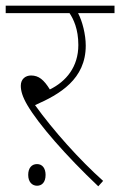

<svg xmlns="http://www.w3.org/2000/svg" viewBox="-20 -642 422 674"><path d="M342 -7C260 -80 166 -185 103 -273C190 -311 281 -364 281 -482C281 -521 269 -568 254 -596H382V-622H0V-596H224C238 -575 255 -540 255 -484C255 -407 212 -356 155 -328C134 -362 116 -377 89 -377C70 -377 53 -365 53 -341C53 -323 59 -302 76 -273C116 -205 211 -96 325 12ZM79 -28C79 -3 93 10 110 10C127 10 140 -2 140 -28C140 -51 129 -66 110 -66C91 -66 79 -52 79 -28Z"/></svg>

Font: Noto Sans Devanagari UI Thin
Style: Regular
Weight: 100
Designer: Jelle Bosma - Monotype Design Team
Foundry: Monotype Imaging Inc.
Version: Version 2.004